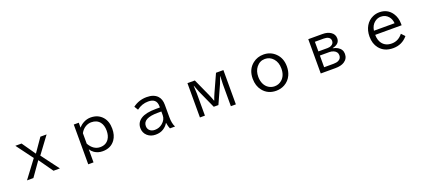

<svg xmlns="http://www.w3.org/2000/svg" viewBox="66 -1783 6869 3103"><g transform="rotate(-20 3500.0 -231.0)"><path d="M231 -564.9H337.9L500 -332L661.6 -564.9H768.6L555.7 -277.8L782.7 24.9H672.9L500 -220.2L326.7 24.9H216.8L443.8 -277.8Z M1321.8 -564.9V-480Q1359.4 -524.4 1409.7 -549.8Q1466.8 -579.1 1527.8 -579.1Q1654.8 -579.1 1730 -494.1Q1797.9 -417.5 1797.9 -289.6Q1797.9 -175.8 1745.1 -102.1Q1671.4 1 1530.3 1Q1451.2 1 1389.6 -40Q1352.1 -65.9 1326.7 -106V119.1H1235.8V-564.9ZM1326.7 -202.1Q1398.9 -75.2 1515.6 -75.2Q1614.3 -75.2 1664.6 -149.9Q1701.7 -204.6 1701.7 -291Q1701.7 -382.3 1659.2 -437.5Q1608.4 -502.9 1512.2 -502.9Q1459.5 -502.9 1411.6 -474.6Q1358.9 -443.4 1326.7 -382.8Z M2638.2 -348.1V-367.2Q2638.2 -437.5 2599.6 -472.2Q2564.5 -503.9 2491.2 -503.9Q2383.8 -503.9 2293.9 -435.1L2253.9 -500Q2358.4 -579.1 2492.7 -579.1Q2614.7 -579.1 2676.8 -513.2Q2728 -458.5 2728 -362.8V-150.9Q2728 -38.6 2763.2 24.9H2675.3Q2656.2 -15.6 2647 -79.1H2644Q2616.2 -29.3 2562 5.9Q2506.8 42 2425.8 42Q2341.3 42 2285.6 -7.8Q2227.1 -60.5 2227.1 -142.1Q2227.1 -239.7 2312.5 -294.4Q2397 -348.1 2569.8 -348.1ZM2638.2 -278.8H2575.2Q2321.3 -278.8 2321.3 -143.1Q2321.3 -99.1 2348.6 -69.8Q2381.8 -35.2 2439.9 -35.2Q2515.1 -35.2 2571.8 -83Q2638.2 -138.7 2638.2 -214.8Z M3190.9 -564.9H3317.9L3455.1 -261.7Q3479.5 -207.5 3498 -152.8H3502Q3520 -207.5 3544.9 -261.7L3682.1 -564.9H3809.1V24.9H3723.1V-356.9Q3723.1 -403.3 3729 -488.8H3725.1L3723.6 -484.4Q3690.9 -394.5 3681.2 -373L3540 -61H3460L3318.8 -373Q3308.1 -396.5 3274.9 -488.8H3271Q3276.9 -397.5 3276.9 -356.9V24.9H3190.9Z M4501.5 -580.1Q4622.1 -580.1 4705.6 -498Q4793.9 -411.6 4793.9 -270.5Q4793.9 -188 4763.7 -122.1Q4724.6 -37.6 4645 5.9Q4579.1 42 4499.5 42Q4356 42 4272 -64Q4206.1 -147 4206.1 -270.5Q4206.1 -431.6 4318.4 -519Q4397 -580.1 4501.5 -580.1ZM4499 -504.9Q4409.7 -504.9 4351.6 -430.7Q4301.3 -366.7 4301.3 -269Q4301.3 -199.7 4327.1 -146.5Q4351.6 -95.2 4396 -65.9Q4442.9 -35.2 4500.5 -35.2Q4570.3 -35.2 4623.5 -80.6Q4698.7 -145.5 4698.7 -269.5Q4698.7 -374.5 4640.6 -440.4Q4583.5 -504.9 4499 -504.9Z M5269 -564.9H5514.2Q5598.6 -564.9 5652.8 -528.8Q5713.9 -488.3 5713.9 -418Q5713.9 -320.8 5591.8 -295.4V-291.5Q5640.6 -281.7 5671.9 -262.7Q5745.1 -219.2 5745.1 -140.1Q5745.1 -55.7 5673.8 -10.7Q5617.2 24.9 5522 24.9H5269ZM5355 -488.8V-323.2H5513.2Q5552.7 -323.2 5580.6 -339.4Q5622.1 -362.8 5622.1 -407.7Q5622.1 -450.7 5586.4 -471.2Q5556.6 -488.8 5508.8 -488.8ZM5355 -252.4V-51.3H5517.1Q5567.9 -51.3 5600.6 -66.9Q5652.3 -91.3 5652.3 -148.9Q5652.3 -210 5590.3 -237.8Q5558.1 -252.4 5517.1 -252.4Z M6763.7 -260.3H6309.1Q6311 -167.5 6352.5 -112.3Q6408.7 -37.6 6515.6 -37.6Q6628.4 -37.6 6705.1 -135.3L6761.7 -75.2Q6664.6 41.5 6511.2 41.5Q6358.4 41.5 6276.4 -62.5Q6212.9 -143.1 6212.9 -264.6Q6212.9 -369.1 6258.8 -446.8Q6303.7 -522 6380.9 -556.6Q6434.6 -581.1 6495.1 -581.1Q6635.7 -581.1 6711.4 -468.8Q6763.7 -391.1 6763.7 -286.1ZM6668 -330.1Q6662.1 -402.3 6622.1 -448.2Q6572.3 -505.9 6493.2 -505.9Q6435.5 -505.9 6388.2 -469.2Q6325.7 -421.4 6313 -330.1Z"/></g></svg>

Font: BIZ UDGothic
Style: Regular
Weight: 400
Monospace: yes
Designer: TypeBank Co., Ltd.
Foundry: Morisawa Inc.
Version: Version 1.05